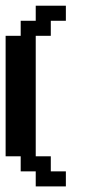

<svg xmlns="http://www.w3.org/2000/svg" viewBox="-20 -556 308 683"><path d="M214.3 -482.1H160.7V-428.6H107.1V0H160.7V53.6H214.3V107.1H107.1V53.6H53.6V0H0V-428.6H53.6V-482.1H107.1V-535.7H214.3Z"/></svg>

Font: Jersey 10
Style: Regular
Weight: 400
Designer: Sarah Cadigan-Fried
Version: Version 1.000